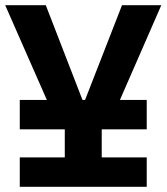

<svg xmlns="http://www.w3.org/2000/svg" viewBox="-20 -718 640 738"><path d="M56 -113H229V-221H56V-334H160L0 -698H156L297 -334H307L449 -698H600L441 -334H544V-221H371V-113H544V0H56Z"/></svg>

Font: iA Writer Duo S
Style: Bold
Weight: 700
Designer: Mike Abbink, Paul van der Laan, Pieter van Rosmalen, Oliver Reichenstein
Foundry: Bold Monday and Information Architects Inc.
Version: Version 2.000